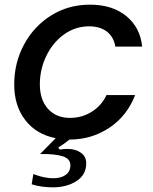

<svg xmlns="http://www.w3.org/2000/svg" viewBox="-20 -588 656 824"><path d="M437 -180H560Q525 -90 449 -39.5Q373 11 278 11Q258 28 230 45L236 54Q255 51 269 51Q303 51 326.5 67Q350 83 350 113Q350 162 308.5 189Q267 216 206 216Q158 216 116 203L123 159Q170 177 208 177Q242 177 262 162.5Q282 148 282 121Q282 93 248.5 82.5Q215 72 152 73L219 5Q136 -11 88.5 -72.5Q41 -134 41 -225Q41 -319 83.5 -397.5Q126 -476 200 -522Q274 -568 366 -568Q462 -568 522 -519Q582 -470 590 -388H475Q468 -430 438.5 -452.5Q409 -475 363 -475Q303 -475 254.5 -440Q206 -405 178.5 -347.5Q151 -290 151 -226Q151 -160 186 -121Q221 -82 280 -82Q332 -82 374 -108.5Q416 -135 437 -180Z"/></svg>

Font: Open Sauce Sans Medium Italic
Style: Regular
Weight: 500
Italic angle: -10°
Designer: Alfredo Marco Pradil
Foundry: Creative Sauce Fz LLC
Version: Version 1.477